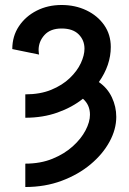

<svg xmlns="http://www.w3.org/2000/svg" viewBox="-20 -542 516 770"><path d="M227.1 -427.7Q182.1 -427.7 158.4 -401.6Q134.8 -375.5 134.8 -341.3Q134.8 -335.4 135.5 -330.8Q136.2 -326.2 136.7 -323.2L29.3 -345.2Q29.3 -397 55.9 -436.8Q82.5 -476.6 127.2 -499.3Q171.9 -522 227.1 -522Q281.7 -522 326.7 -500.5Q371.6 -479 397.9 -441.2Q424.3 -403.3 424.3 -353.5Q424.3 -280.8 376.5 -212.9Q411.1 -189 428.7 -151.6Q446.3 -114.3 446.3 -73.2Q446.3 -23.4 419.2 26.4Q392.1 76.2 343 117.2Q293.9 158.2 227.3 183.1Q160.6 208 81.5 208V114.3Q142.6 114.3 190.4 94.7Q238.3 75.2 272 44.7Q305.7 14.2 323.2 -19.5Q340.8 -53.2 340.8 -82Q340.8 -121.6 312.5 -146Q269 -111.3 210.4 -90.6Q151.9 -69.8 81.5 -69.8V-163.6Q141.1 -163.6 185.5 -181.9Q230 -200.2 259.8 -228.8Q289.6 -257.3 304.2 -288.8Q318.8 -320.3 318.8 -346.7Q318.8 -380.9 295.4 -404.3Q272 -427.7 227.1 -427.7Z"/></svg>

Font: Giphurs Medium
Style: Regular
Weight: 500
Version: Version 0.920; ttfautohint (v1.8.4.7-5d5b)